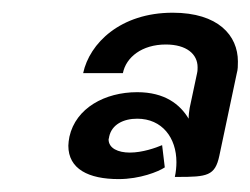

<svg xmlns="http://www.w3.org/2000/svg" viewBox="-20 -695 394 302"><path d="M276.7 -508.3C263.3 -530.8 239.2 -550 195.8 -550C145 -550 99.2 -525 89.2 -480C88.3 -475 87.5 -470 87.5 -465.8C87.5 -429.2 119.2 -413.3 166.7 -413.3C200 -413.3 229.2 -425 239.2 -431.7L235 -466.7C225 -462.5 204.2 -455 184.2 -455C165.8 -455 150.8 -461.7 150.8 -475.8C150.8 -476.7 151.7 -478.3 151.7 -480C155.8 -499.2 174.2 -508.3 195.8 -508.3C235 -508.3 257.5 -478.3 257.5 -440C257.5 -432.5 256.7 -424.2 255 -416.7H259.2C305.8 -416.7 318.3 -418.3 325 -450L352.5 -580C354.2 -585.8 354.2 -591.7 354.2 -598.3C354.2 -639.2 323.3 -675 251.7 -675C169.2 -675 120.8 -626.7 110.8 -580H173.3C178.3 -605 203.3 -625 240.8 -625C273.3 -625 290.8 -610 290.8 -589.2C290.8 -586.7 290.8 -583.3 290 -580L278.3 -525C277.5 -520 276.7 -514.2 276.7 -508.3Z"/></svg>

Font: BoonHome
Style: Bold Oblique
Weight: 700
Italic angle: -12°
Designer: Sungsit Sawaiwan
Foundry: Sungsit Sawaiwan
Version: Version 0.2